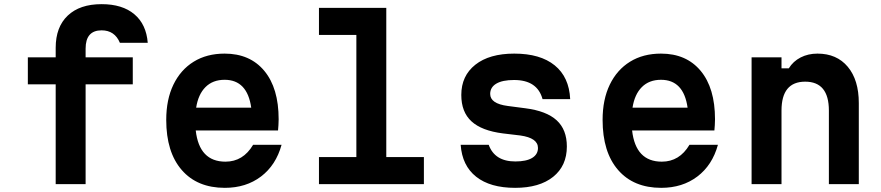

<svg xmlns="http://www.w3.org/2000/svg" viewBox="-20 -886 4240 924"><path d="M392 0H248V-480H114V-610H248V-656Q248 -756 306 -811Q364 -866 469 -866Q569 -866 626.5 -817.5Q684 -769 691 -680H557Q532 -740 469 -740Q392 -740 392 -652V-610H619V-480H392Z M1335 -189Q1308 -91 1236 -36.5Q1164 18 1062 18Q929 18 854.5 -68Q780 -154 780 -309Q780 -407 814.5 -478.5Q849 -550 912 -589Q975 -628 1061 -628Q1183 -628 1252 -545Q1321 -462 1321 -312Q1321 -297 1320 -283.5Q1319 -270 1318 -258H922Q939 -108 1065 -108Q1150 -108 1198 -189ZM1061 -502Q1004 -502 969 -467Q934 -432 924 -368H1189Q1170 -502 1061 -502Z M1515 -848H1839V-130H2020V0H1515V-130H1695V-718H1515Z M2332 -189Q2361 -109 2460 -109Q2513 -109 2541 -126Q2569 -143 2569 -174Q2569 -222 2484 -234L2400 -244Q2298 -257 2249 -302Q2200 -347 2200 -429Q2200 -521 2267.5 -574.5Q2335 -628 2455 -628Q2580 -628 2649.5 -571.5Q2719 -515 2724 -409H2591Q2566 -501 2454 -501Q2398 -501 2368.5 -483.5Q2339 -466 2339 -434Q2339 -387 2424 -376L2508 -365Q2610 -352 2659 -307Q2708 -262 2708 -181Q2708 -88 2642 -35Q2576 18 2459 18Q2339 18 2271.5 -35.5Q2204 -89 2197 -189Z M3435 -189Q3408 -91 3336 -36.5Q3264 18 3162 18Q3029 18 2954.5 -68Q2880 -154 2880 -309Q2880 -407 2914.5 -478.5Q2949 -550 3012 -589Q3075 -628 3161 -628Q3283 -628 3352 -545Q3421 -462 3421 -312Q3421 -297 3420 -283.5Q3419 -270 3418 -258H3022Q3039 -108 3165 -108Q3250 -108 3298 -189ZM3161 -502Q3104 -502 3069 -467Q3034 -432 3024 -368H3289Q3270 -502 3161 -502Z M3597 0V-610H3741V-557H3776Q3797 -591 3833 -609.5Q3869 -628 3914 -628Q4007 -628 4060 -564.5Q4113 -501 4113 -390V0H3969V-354Q3969 -493 3855 -493Q3741 -493 3741 -354V0Z"/></svg>

Font: Martian Mono SemiBold
Style: Regular
Weight: 600
Monospace: yes
Designer: Roman Shamin
Foundry: Evil Martians
Version: Version 1.000; ttfautohint (v1.8.4.7-5d5b)